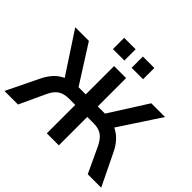

<svg xmlns="http://www.w3.org/2000/svg" viewBox="-198 -1165 1423 1423"><g transform="rotate(45 513.5 -453.0)"><path d="M7 0 129 -251Q151 -296 178.5 -327.5Q206 -359 241 -377.5Q276 -396 319 -403L267 -365L44 -705H187L387 -390L363 -408H451V-705H577V-408H666L641 -390L841 -705H985L762 -365L710 -403Q753 -396 787.5 -377Q822 -358 850 -326.5Q878 -295 899 -251L1021 0H880L785 -203Q760 -254 727.5 -276Q695 -298 644 -298H577V0H451V-298H384Q333 -298 299.5 -276Q266 -254 243 -203L149 0ZM552 -788V-906H672V-788ZM356 -788V-906H476V-788Z"/></g></svg>

Font: Nunito Sans 11pt
Style: Bold
Weight: 700
Version: Version 3.101;gftools[0.9.27]